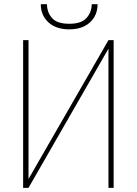

<svg xmlns="http://www.w3.org/2000/svg" viewBox="-20 -904 659 924"><path d="M117.2 -42.5 502 -710.9H526.9V0H502V-669.9L117.2 0H91.3V-710.9H117.2ZM421.4 -883.8H449.7Q449.7 -848.1 433.3 -820.8Q417 -793.5 386.7 -778.1Q356.4 -762.7 313.5 -762.7Q249.5 -762.7 212.9 -796.6Q176.3 -830.6 176.3 -883.8H206.1Q206.1 -845.2 230.2 -817.4Q254.4 -789.6 313.5 -789.6Q371.6 -789.6 396.5 -817.6Q421.4 -845.7 421.4 -883.8Z"/></svg>

Font: Roboto Condensed Thin
Style: Regular
Weight: 250
Width: 3
Designer: Christian Robertson
Foundry: Google
Version: Version 3.009; 2024